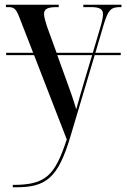

<svg xmlns="http://www.w3.org/2000/svg" viewBox="-20 -556 535 811"><path d="M34 225V235H49C173 235 225 197 277 22L380 -323H490V-333H383L418 -452C437 -513 447 -526 488 -526H493V-536H332V-526H364C403 -526 415 -516 415 -496C415 -485 412 -468 404 -441L372 -333H219L180 -440C172 -465 166 -484 166 -497C166 -518 181 -526 221 -526H228V-536H5V-526H15C42 -526 49 -517 66 -472L120 -333H6V-323H124L262 33C211 188 172 225 34 225ZM255 -232 222 -323H369L337 -216C325 -176 312 -131 302 -94C286 -148 278 -168 255 -232Z"/></svg>

Font: Noto Serif Display Condensed Medium
Style: Regular
Weight: 500
Width: 3
Designer: Monotype Design Team
Foundry: Monotype Imaging Inc.
Version: Version 2.009